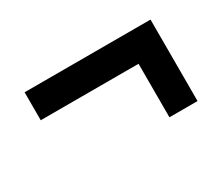

<svg xmlns="http://www.w3.org/2000/svg" viewBox="-60 -507 643 550"><g transform="rotate(-30 262.0 -232.0)"><path d="M49.5 -367H466V-274.5H49.5ZM466 -336.5V-97.5H373V-336.5Z"/></g></svg>

Font: Newsreader ExtraBold
Style: Regular
Weight: 800
Designer: Hugues Gentile
Foundry: Production Type
Version: Version 1.003